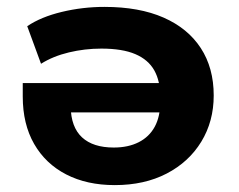

<svg xmlns="http://www.w3.org/2000/svg" viewBox="-20 -526 693 557"><path d="M313 11Q232 11 172 -20Q112 -51 79 -108.5Q46 -166 46 -246V-285H467V-200H166L185 -217Q186 -157 218 -127.5Q250 -98 310 -98Q352 -98 382.5 -113.5Q413 -129 429 -158.5Q445 -188 445 -232V-244Q445 -291 427.5 -322Q410 -353 372.5 -369Q335 -385 274 -385Q226 -385 180 -374Q134 -363 99 -341L59 -450Q99 -477 159.5 -491.5Q220 -506 283 -506Q384 -506 454.5 -475Q525 -444 562.5 -386.5Q600 -329 600 -249Q600 -174 564 -115Q528 -56 463.5 -22.5Q399 11 313 11Z"/></svg>

Font: Nunito Sans 10pt SemiExpanded ExtraBold
Style: Regular
Weight: 800
Width: 6
Designer: Vernon Adams
Foundry: Vernon Adams
Version: Version 3.101;gftools[0.9.27]